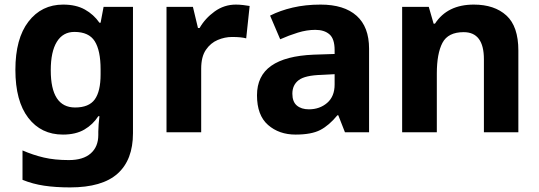

<svg xmlns="http://www.w3.org/2000/svg" viewBox="-20 -576 2348 836"><path d="M255 -556Q311 -556 349.5 -534.5Q388 -513 413 -477H418L431 -546H559V4Q559 120 492 180Q425 240 285 240Q222 240 172 232.5Q122 225 78 207V79Q124 99 171 110Q218 121 280 121Q342 121 375 92Q408 63 408 12V-3Q408 -15 409.5 -35Q411 -55 413 -70H408Q385 -34 347.5 -12Q310 10 254 10Q159 10 103 -63Q47 -136 47 -272Q47 -408 104 -482Q161 -556 255 -556ZM304 -437Q254 -437 227.5 -394Q201 -351 201 -270Q201 -108 307 -108Q367 -108 392.5 -143Q418 -178 418 -252V-274Q418 -356 392.5 -396.5Q367 -437 304 -437Z M1007 -556Q1022 -556 1039 -554Q1056 -552 1067 -550L1052 -409Q1041 -412 1026 -413.5Q1011 -415 990 -415Q959 -415 928 -402Q897 -389 876.5 -359Q856 -329 856 -277V0H705V-546H820L842 -454H849Q873 -496 914.5 -526Q956 -556 1007 -556Z M1376 -556Q1478 -556 1532.5 -507.5Q1587 -459 1587 -364V0H1482L1453 -74H1449Q1413 -30 1374.5 -10Q1336 10 1267 10Q1195 10 1147 -32Q1099 -74 1099 -161Q1099 -246 1161 -289.5Q1223 -333 1346 -338L1437 -341V-358Q1437 -407 1414.5 -426.5Q1392 -446 1353 -446Q1316 -446 1277 -434Q1238 -422 1200 -405L1156 -508Q1199 -530 1254.5 -543Q1310 -556 1376 -556ZM1380 -250Q1308 -248 1280.5 -227Q1253 -206 1253 -168Q1253 -133 1272.5 -116.5Q1292 -100 1325 -100Q1372 -100 1404.5 -128Q1437 -156 1437 -208V-253Z M2043 -556Q2133 -556 2185 -508.5Q2237 -461 2237 -356V0H2087V-318Q2087 -436 1999 -436Q1931 -436 1906.5 -389.5Q1882 -343 1882 -256V0H1731V-546H1847L1868 -473H1874Q1928 -556 2043 -556Z"/></svg>

Font: Noto Sans Khmer UI
Style: Bold
Weight: 700
Designer: Danh Hong and the Monotype Design Team
Foundry: Monotype Imaging Inc.
Version: Version 2.002; ttfautohint (v1.8.4.7-5d5b)